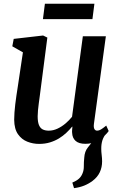

<svg xmlns="http://www.w3.org/2000/svg" viewBox="-20 -756 638 1022"><path d="M374 245.5 365 216Q387.5 206.5 400 195.2Q412.5 184 419 167.5Q426.5 150.5 426.2 128.5Q426 106.5 428.5 83Q430.5 50 447.5 29.2Q464.5 8.5 477 -8.5L548 -49Q531.5 -29.5 525 -8.8Q518.5 12 519 37.5Q519 51 521.2 68.8Q523.5 86.5 523.5 103Q523.5 134.5 511.2 160.8Q499 187 472.5 207Q452.5 222 428.5 231.8Q404.5 241.5 374 245.5ZM188 10Q155.5 10 125.5 -1.8Q95.5 -13.5 75.8 -41.5Q56 -69.5 55.5 -118.5Q55.5 -136 57 -156.8Q58.5 -177.5 61.2 -200.8Q64 -224 67.5 -247.8Q71 -271.5 74.5 -293.5L102 -477.5L45.5 -509.5L53 -549L209.5 -567L232 -556L197.5 -289.5Q195 -268 192 -247Q189 -226 186.5 -206.2Q184 -186.5 182.2 -169Q180.5 -151.5 180.5 -137Q180.5 -107.5 187.2 -90.8Q194 -74 207.2 -67.2Q220.5 -60.5 239.5 -60.5Q263 -60.5 286 -71.2Q309 -82 329 -99Q349 -116 363.5 -134.5L421 -563H543.5L480 -97Q477.5 -78 482.5 -69.2Q487.5 -60.5 497 -60.5Q506.5 -60.5 516.8 -66.5Q527 -72.5 545.5 -87.5L558.5 -58.5Q554 -51 537.5 -34.5Q521 -18 494.5 -4.2Q468 9.5 434.5 9.5Q399.5 9.5 382.2 -6.2Q365 -22 364 -48.5Q363.5 -51 363.5 -54.5Q363.5 -58 363.8 -62.5Q364 -67 364.5 -71.8Q365 -76.5 365.5 -81L364 -82Q350 -65 332.8 -48.8Q315.5 -32.5 293.8 -19.2Q272 -6 245.8 2Q219.5 10 188 10ZM219 -736H482.5L472 -654H208.5Z"/></svg>

Font: Merriweather SemiBold
Style: Italic
Weight: 600
Italic angle: -7.8°
Version: Version 2.101